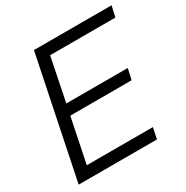

<svg xmlns="http://www.w3.org/2000/svg" viewBox="-167 -870 978 1009"><g transform="rotate(-30 322.5 -365.0)"><path d="M645 -730 630 -664H234L181 -402H554L539 -336H167L112 -67H513L499 0H24L174 -730Z"/></g></svg>

Font: Nacelle Light
Style: Italic
Weight: 300
Italic angle: -12°
Designer: Sora Sagano
Foundry: Sora Sagano
Version: Version 1.000;FEAKit 1.0